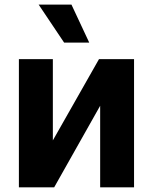

<svg xmlns="http://www.w3.org/2000/svg" viewBox="-20 -797 651 817"><path d="M204.9 -199.6V-545.5H60.4V0H210.6L406.2 -346.9V0H550.4V-545.5H401.3ZM144.5 -777.3 252.8 -615.8H359.7L284.1 -777.3Z"/></svg>

Font: Magic Ui Pro
Style: Bold
Weight: 700
Designer: Stefan Endress, Andreas Faust
Version: Version 1.000;FEAKit 1.0